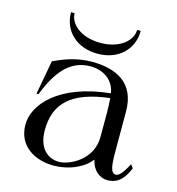

<svg xmlns="http://www.w3.org/2000/svg" viewBox="-109 -813 850 923"><g transform="rotate(15 316.0 -351.5)"><path d="M239 15C321 15 392 -21 423 -64C433 -13 470 16 508 16C545 16 583 1 612 -71L599 -88C576 -42 556 -20 541 -20C514 -21 510 -58 510 -134V-326C510 -470 410 -515 291 -515C208 -515 144 -486 103 -467L72 -298H82C130 -421 190 -492 290 -492C353 -492 408 -456 417 -392C165 -366 59 -241 59 -141C59 -32 150 15 239 15ZM259 -9C203 -10 156 -51 156 -138C156 -272 230 -346 420 -369C422 -349 423 -311 423 -296V-175C423 -66 318 -9 259 -9ZM149 -719H131C131 -626 201 -559 305 -559C408 -559 478 -626 478 -719H460C460 -666 402 -613 305 -613C207 -613 149 -666 149 -719Z"/></g></svg>

Font: Sprat
Style: Regular
Weight: 400
Designer: Ethan Nakache
Foundry: Collletttivo
Version: Version 2.000;Glyphs 3.2 (3217)